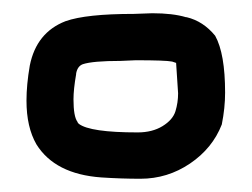

<svg xmlns="http://www.w3.org/2000/svg" viewBox="-20 -545 380 290"><path d="M210 -525Q241 -525 261 -519H262Q287 -513 305 -491Q320 -464 320 -405Q320 -382 315 -357Q301 -321 267 -298Q233 -275 192 -275Q163 -275 133 -277Q63 -282 35 -327Q20 -353 20 -393Q20 -417 25 -446Q35 -496 79 -513Q110 -524 182 -524ZM185 -454 162 -453Q120 -453 105 -448Q97 -445 95 -434V-433Q91 -410 91 -395Q91 -369 97 -361Q97 -360 99 -358Q116 -345 188 -345Q210 -345 225.5 -354.5Q241 -364 245 -377Q249 -390 249 -404L246 -450L240 -452Q230 -454 185 -454Z"/></svg>

Font: Bubblez Graffiti
Style: Regular
Weight: 400
Designer: GGBotNet
Foundry: GGBotNet
Version: 1.00